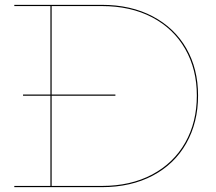

<svg xmlns="http://www.w3.org/2000/svg" viewBox="-20 -772 889 792"><path d="M797 -378Q797 -267 748.5 -181Q700 -95 610 -47.5Q520 0 400 0H39V-5H188V-377H75V-382H188V-747H39V-752H400Q520 -752 610 -704.5Q700 -657 748.5 -572.5Q797 -488 797 -378ZM792 -378Q792 -486 744 -570Q696 -654 607.5 -700.5Q519 -747 400 -747H193V-382H456V-377H193V-5H400Q519 -5 607.5 -52Q696 -99 744 -183.5Q792 -268 792 -378Z"/></svg>

Font: Hepta Slab Hairline
Style: Regular
Weight: 400
Designer: Michael LaGattuta
Foundry: Michael LaGattuta
Version: Version 1.100; ttfautohint (v1.8) -l 8 -r 50 -G 200 -x 14 -D